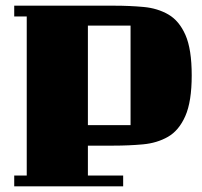

<svg xmlns="http://www.w3.org/2000/svg" viewBox="-20 -655 709 675"><path d="M413 0H30V-38H74V-597H30V-635H382Q436 -635 485 -630.5Q534 -626 572 -604Q610 -582 632 -532Q654 -482 654 -390Q654 -298 631.5 -247Q609 -196 570.5 -174Q532 -152 482.5 -147.5Q433 -143 379 -143H289V-38H413ZM439 -215V-565H289V-215Z"/></svg>

Font: Unlock
Style: Regular
Weight: 400
Designer: Eduardo Rodriguez Tunni
Foundry: Eduardo Rodriguez Tunni
Version: Version 1.003; ttfautohint (v1.8.4.7-5d5b);gftools[0.9.23]